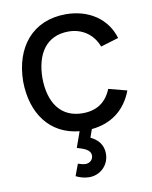

<svg xmlns="http://www.w3.org/2000/svg" viewBox="-88 -621 737 928"><g transform="rotate(-10 280.5 -157.0)"><path d="M275.5 240.5C328.5 240.5 373.5 199 373.5 142C373.5 99 349.5 70.5 313 53.5L327 13.5C423.5 4.5 494 -48.5 528.5 -140.5L438.5 -164C414 -102.5 367.5 -69.5 297.5 -69.5C190 -69.5 135.5 -149.5 134.5 -270C135.5 -387 186.5 -470.5 297.5 -470.5C363 -470.5 417.5 -434 440.5 -371.5L528.5 -398C500 -495 412 -555 298.5 -555C136 -555 41.5 -438.5 40 -270C41.5 -115 121.5 -0.5 267 13.5L239.5 90.5C273.5 101 305.5 110.5 305.5 139.5C305.5 157 292 174.5 268 174.5C258 174.5 245.5 171.5 231.5 166.5L210 224C229 233.5 250.5 240.5 275.5 240.5Z"/></g></svg>

Font: Eudonet Medium
Style: Regular
Weight: 500
Designer: Mikhail Sharanda
Foundry: Mikhail Sharanda
Version: Version 4.503;Glyphs 3.1.2 (3151)